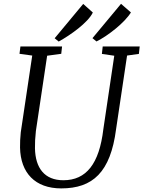

<svg xmlns="http://www.w3.org/2000/svg" viewBox="-20 -995 765 1024"><path d="M86.9 -208C89.4 -73.2 167 9.8 306.6 9.8C474.1 9.8 569.3 -75.7 599.1 -306.2L657.7 -698.7L720.7 -707.5L725.1 -747.1H527.8L523.4 -707.5L589.4 -697.8L531.2 -306.2C509.3 -121.6 440.4 -33.7 317.9 -33.7C217.8 -33.7 168.5 -98.6 166.5 -204.1C166 -231.9 167.5 -260.7 171.4 -296.4L231.4 -697.8L306.6 -708L311 -747.1H88.9L84 -708L151.9 -698.7L90.8 -289.6C87.9 -260.7 86.4 -233.4 86.9 -208ZM494.6 -773.9C557.1 -804.7 646.5 -876 678.2 -928.7L625.5 -974.6L473.1 -791.5ZM293 -773.4C354.5 -807.1 449.7 -874.5 475.1 -928.2L423.8 -974.1L271.5 -791Z"/></svg>

Font: Merriweather
Style: Light Italic
Weight: 300
Italic angle: -7.5°
Designer: Eben Sorkin
Foundry: Eben Sorkin
Version: Version 1.001